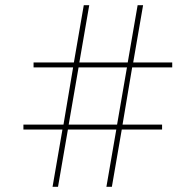

<svg xmlns="http://www.w3.org/2000/svg" viewBox="-20 -718 752 738"><path d="M389 0H410L448 -220H603V-239H451L488 -459H642V-478H492L530 -698H509L471 -478H285L323 -698H302L264 -478H109V-459H261L224 -239H70V-220H220L182 0H203L241 -220H427ZM244 -239 282 -459H468L430 -239Z"/></svg>

Font: IBM Plex Thai Looped Thin
Style: Regular
Weight: 100
Designer: Mike Abbink, Paul van der Laan, Pieter van Rosmalen, Ben Mitchell, Mark Frömberg
Foundry: Bold Monday
Version: Version 1.0